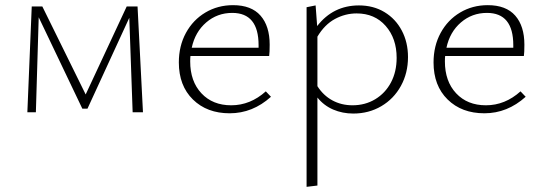

<svg xmlns="http://www.w3.org/2000/svg" viewBox="-20 -435 2109 744"><path d="M494 0 481 -366 319 -14H299L130 -368L119 0H86L103 -410H144L312 -69L471 -410H513L534 0Z M1030 -60Q959 4 870 4Q782 4 727.5 -49.5Q673 -103 673 -193Q673 -257 700.5 -307.5Q728 -358 776 -386.5Q824 -415 883 -415Q954 -415 989.5 -374.5Q1025 -334 1025 -262Q1025 -231 1023 -218H718Q717 -211 717 -197Q717 -120 760.5 -73.5Q804 -27 876 -27Q950 -27 1010 -81ZM723 -250H982V-260Q982 -385 880 -385Q822 -385 779 -348Q736 -311 723 -250Z M1561 -214Q1561 -152 1533.5 -102Q1506 -52 1457.5 -23.5Q1409 5 1349 5Q1307 5 1271 -10.5Q1235 -26 1210 -57V284L1168 289V-407L1203 -414L1209 -334Q1271 -414 1371 -414Q1427 -414 1470 -388Q1513 -362 1537 -316.5Q1561 -271 1561 -214ZM1517 -211Q1517 -286 1474.5 -334.5Q1432 -383 1362 -383Q1318 -383 1278 -361.5Q1238 -340 1210 -293V-101Q1233 -65 1268 -46Q1303 -27 1346 -27Q1395 -27 1434 -50.5Q1473 -74 1495 -115.5Q1517 -157 1517 -211Z M2017 -60Q1946 4 1857 4Q1769 4 1714.5 -49.5Q1660 -103 1660 -193Q1660 -257 1687.5 -307.5Q1715 -358 1763 -386.5Q1811 -415 1870 -415Q1941 -415 1976.5 -374.5Q2012 -334 2012 -262Q2012 -231 2010 -218H1705Q1704 -211 1704 -197Q1704 -120 1747.5 -73.5Q1791 -27 1863 -27Q1937 -27 1997 -81ZM1710 -250H1969V-260Q1969 -385 1867 -385Q1809 -385 1766 -348Q1723 -311 1710 -250Z"/></svg>

Font: Ysabeau Infant Light
Style: Regular
Weight: 300
Designer: Christian Thalmann (Catharsis Fonts)
Version: Version 0.003